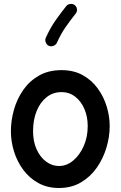

<svg xmlns="http://www.w3.org/2000/svg" viewBox="-20 -896 606 964"><path d="M289.1 -543.9Q350.1 -543.9 395.5 -518.6Q440.9 -493.2 470.9 -451.7Q501 -410.2 515.9 -360.6Q530.8 -311 530.8 -262.7Q530.8 -209.5 514.4 -154.8Q498 -100.1 466.1 -54.2Q434.1 -8.3 386.5 19.8Q338.9 47.9 275.9 47.9Q217.8 47.9 172.9 23.2Q127.9 -1.5 97.2 -42.7Q66.4 -84 50.5 -134.8Q34.7 -185.5 34.7 -237.3Q34.7 -290 49.8 -344.2Q64.9 -398.4 96.2 -443.6Q127.4 -488.8 175.5 -516.4Q223.6 -543.9 289.1 -543.9ZM289.1 -433.6Q246.1 -433.6 213.9 -408Q181.6 -382.3 163.8 -338.1Q146 -293.9 146 -237.3Q146 -185.5 163.8 -146.2Q181.6 -106.9 211.4 -84.7Q241.2 -62.5 275.9 -62.5Q314.5 -62.5 347.2 -89.6Q379.9 -116.7 400.1 -162.1Q420.4 -207.5 420.4 -262.7Q420.4 -310.5 403.6 -349.4Q386.7 -388.2 357.2 -410.9Q327.6 -433.6 289.1 -433.6ZM355.5 -870.1Q365.2 -862.3 366.5 -849.6Q367.7 -836.9 359.9 -827.6Q332.5 -793.5 309.1 -759.5Q285.6 -725.6 265.6 -681.2Q260.7 -670.4 248.5 -665.8Q236.3 -661.1 225.1 -666Q214.4 -670.9 209.7 -683.1Q205.1 -695.3 210 -706.5Q232.4 -755.9 258.8 -793.5Q285.2 -831.1 312.5 -865.2Q320.3 -875 333.3 -876.2Q346.2 -877.4 355.5 -870.1Z"/></svg>

Font: Mikhak SemiBold
Style: Regular
Weight: 600
Designer: Amin Abedi
Version: Version 3.3